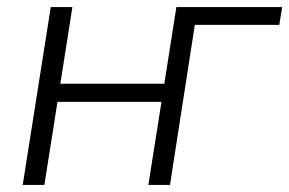

<svg xmlns="http://www.w3.org/2000/svg" viewBox="-20 -521 815 541"><path d="M44 0 123 -501H184L150 -285H443L477 -501H775L767 -451H529L459 0H398L435 -234H142L105 0Z"/></svg>

Font: Mulish Light
Style: Italic
Weight: 300
Italic angle: -9°
Designer: Vernon Adams
Foundry: Vernon Adams
Version: Version 3.603; ttfautohint (v1.8.3)